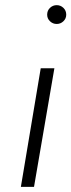

<svg xmlns="http://www.w3.org/2000/svg" viewBox="-20 -725 277 745"><path d="M163 -668Q163 -653 174 -642.5Q185 -632 200 -632Q215 -632 226 -642.5Q237 -653 237 -668Q237 -684 226 -694.5Q215 -705 200 -705Q185 -705 174 -694.5Q163 -684 163 -668ZM138 -460 61 0H112L191 -460Z"/></svg>

Font: Jost Light
Style: Italic
Weight: 300
Italic angle: -5°
Version: Version 3.710